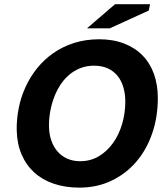

<svg xmlns="http://www.w3.org/2000/svg" viewBox="-20 -857 762 891"><path d="M57.6 -252Q56.6 -303.7 66.9 -355.2Q77.1 -406.7 98.6 -453.6Q120.1 -500.5 152.6 -540.8Q185.1 -581.1 227.8 -610.8Q270.5 -640.6 323.2 -657.5Q376 -674.3 439 -674.8Q504.9 -674.8 555.9 -655Q606.9 -635.3 641.8 -599.4Q676.8 -563.5 694.6 -513.2Q712.4 -462.9 712.4 -401.9Q712.4 -313 686 -237.1Q659.7 -161.1 611.6 -105.5Q563.5 -49.8 496.6 -18.1Q429.7 13.7 348.6 13.7Q282.7 13.7 229.5 -4.4Q176.3 -22.5 138.7 -56.9Q101.1 -91.3 80.1 -140.4Q59.1 -189.5 57.6 -252ZM416 -552.2Q380.4 -552.2 350.8 -540Q321.3 -527.8 297.9 -507.1Q274.4 -486.3 257.1 -458.3Q239.7 -430.2 228.5 -398.4Q217.3 -366.7 211.9 -332.8Q206.5 -298.8 207.5 -266.1Q208.5 -231.9 218.8 -203.1Q229 -174.3 247.6 -153.3Q266.1 -132.3 292.5 -120.6Q318.8 -108.9 352.1 -108.9Q400.4 -108.9 439 -132.1Q477.5 -155.3 504.9 -193.8Q532.2 -232.4 546.9 -282.2Q561.5 -332 561.5 -385.3Q561.5 -420.9 552.7 -451.4Q543.9 -481.9 525.9 -504.4Q507.8 -526.9 480.5 -539.6Q453.1 -552.2 416 -552.2ZM513.7 -837.4H676.3L670.4 -808.1L489.7 -725.6H383.8Z"/></svg>

Font: PT Astra Sans
Style: Bold Italic
Weight: 700
Italic angle: -16°
Designer: A.Korolkova, I. Chaeva
Foundry: ParaType Ltd
Version: Version 1.002W